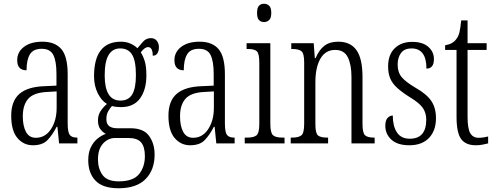

<svg xmlns="http://www.w3.org/2000/svg" viewBox="-20 -767 2650 1027"><path d="M156 10Q106 10 73 -29Q40 -68 40 -148Q40 -227 84 -265Q128 -303 218 -306L282 -309V-372Q282 -439 265.5 -472.5Q249 -506 203 -506Q158 -506 140 -476.5Q122 -447 122 -391Q72 -391 72 -445Q72 -489 108.5 -516.5Q145 -544 207 -544Q274 -544 308 -504.5Q342 -465 342 -369V-108Q342 -60 353 -45.5Q364 -31 391 -31H394V0H296L287 -89H283Q261 -46 234.5 -18Q208 10 156 10ZM172 -30Q222 -30 252.5 -76Q283 -122 283 -191V-278L229 -275Q159 -271 130.5 -238Q102 -205 102 -145Q102 -93 119 -61.5Q136 -30 172 -30Z M614 240Q530 240 491 199.5Q452 159 452 90Q452 49 466 20.5Q480 -8 501.5 -25.5Q523 -43 546 -51Q530 -59 517 -76Q504 -93 504 -123Q504 -152 518.5 -173.5Q533 -195 552 -211Q522 -229 502.5 -269Q483 -309 483 -359Q483 -544 627 -544Q655 -544 677.5 -534Q700 -524 715 -509Q727 -524 744.5 -543.5Q762 -563 787 -563Q808 -563 819 -548.5Q830 -534 830 -514Q830 -495 822 -482Q814 -469 797 -469Q797 -515 772 -515Q754 -515 733 -487Q746 -467 754.5 -439Q763 -411 763 -364Q763 -287 729 -240.5Q695 -194 627 -194Q616 -194 601.5 -195.5Q587 -197 579 -200Q568 -188 558.5 -171.5Q549 -155 549 -130Q549 -103 564.5 -92Q580 -81 607 -81H678Q748 -81 777.5 -40Q807 1 807 60Q807 142 758.5 191Q710 240 614 240ZM624 -229Q668 -229 687.5 -262.5Q707 -296 707 -365Q707 -442 686.5 -475Q666 -508 623 -508Q582 -508 561 -473Q540 -438 540 -364Q540 -229 624 -229ZM615 203Q693 203 724 164Q755 125 755 68Q755 18 734.5 -5.5Q714 -29 666 -29H596Q559 -29 531.5 0.5Q504 30 504 86Q504 135 528.5 169Q553 203 615 203Z M997 10Q947 10 914 -29Q881 -68 881 -148Q881 -227 925 -265Q969 -303 1059 -306L1123 -309V-372Q1123 -439 1106.5 -472.5Q1090 -506 1044 -506Q999 -506 981 -476.5Q963 -447 963 -391Q913 -391 913 -445Q913 -489 949.5 -516.5Q986 -544 1048 -544Q1115 -544 1149 -504.5Q1183 -465 1183 -369V-108Q1183 -60 1194 -45.5Q1205 -31 1232 -31H1235V0H1137L1128 -89H1124Q1102 -46 1075.5 -18Q1049 10 997 10ZM1013 -30Q1063 -30 1093.5 -76Q1124 -122 1124 -191V-278L1070 -275Q1000 -271 971.5 -238Q943 -205 943 -145Q943 -93 960 -61.5Q977 -30 1013 -30Z M1392 -649Q1376 -649 1365.5 -659.5Q1355 -670 1355 -698Q1355 -726 1365.5 -736.5Q1376 -747 1392 -747Q1408 -747 1419.5 -736.5Q1431 -726 1431 -698Q1431 -670 1419.5 -659.5Q1408 -649 1392 -649ZM1289 0V-31H1302Q1338 -31 1352.5 -43.5Q1367 -56 1367 -104V-430Q1367 -479 1354.5 -492Q1342 -505 1307 -505H1299V-536H1426V-106Q1426 -57 1440 -44Q1454 -31 1491 -31H1502V0Z M1535 0V-31H1542Q1578 -31 1592.5 -43.5Q1607 -56 1607 -105V-433Q1607 -481 1592.5 -493Q1578 -505 1543 -505H1538V-536H1658L1664 -456H1668Q1687 -501 1715.5 -522.5Q1744 -544 1789 -544Q1855 -544 1887 -498.5Q1919 -453 1919 -355V-105Q1919 -56 1932.5 -43.5Q1946 -31 1980 -31H1984V0H1860V-355Q1860 -421 1840.5 -460.5Q1821 -500 1773 -500Q1721 -500 1694 -453.5Q1667 -407 1667 -326V-103Q1667 -54 1681 -42.5Q1695 -31 1729 -31H1735V0Z M2170 10Q2106 10 2073.5 -20Q2041 -50 2041 -94Q2041 -123 2053 -136Q2065 -149 2081 -149Q2081 -93 2103 -59Q2125 -25 2172 -25Q2260 -25 2260 -127Q2260 -162 2242.5 -188.5Q2225 -215 2174 -246Q2131 -273 2105 -296.5Q2079 -320 2067.5 -347Q2056 -374 2056 -412Q2056 -474 2091 -508.5Q2126 -543 2185 -543Q2241 -543 2271 -516.5Q2301 -490 2301 -451Q2301 -400 2261 -400Q2261 -508 2181 -508Q2143 -508 2125 -483.5Q2107 -459 2107 -422Q2107 -380 2129 -354Q2151 -328 2202 -298Q2262 -264 2287 -227Q2312 -190 2312 -135Q2312 -68 2274.5 -29Q2237 10 2170 10Z M2525 10Q2471 10 2446.5 -23.5Q2422 -57 2422 -143V-500H2361V-525Q2401 -531 2420 -557Q2433 -573 2438 -596Q2443 -619 2447 -658H2481V-536H2583V-500H2481V-142Q2481 -79 2495.5 -54.5Q2510 -30 2540 -30Q2555 -30 2566.5 -32Q2578 -34 2591 -37V0Q2579 3 2562 6.5Q2545 10 2525 10Z"/></svg>

Font: Noto Serif Tamil ExtraCondensed Light
Style: Regular
Weight: 300
Width: 2
Designer: Indian Type Foundry, Tom Grace, and the Monotype Design Team
Foundry: Monotype Imaging Inc.
Version: Version 2.004; ttfautohint (v1.8.4.7-5d5b)